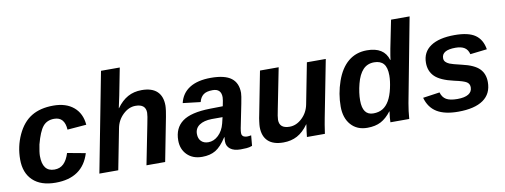

<svg xmlns="http://www.w3.org/2000/svg" viewBox="-60 -1047 3622 1378"><g transform="rotate(-10 1750.5 -357.5)"><path d="M261.7 -84.5Q302.2 -84.5 328.6 -110.1Q355 -135.7 370.6 -186L502.9 -161.6Q450.7 9.8 253.9 9.8Q146.5 9.8 88.6 -45.2Q30.8 -100.1 30.8 -197.8Q30.8 -293 69.3 -376.5Q107.9 -460 172.1 -499Q236.3 -538.1 332 -538.1Q424.3 -538.1 479.5 -491.5Q534.7 -444.8 541.5 -361.8L402.8 -350.6Q397.5 -443.8 321.3 -443.8Q269 -443.8 239.5 -408Q210 -372.1 186 -280.8Q174.8 -224.6 174.8 -198.7Q174.8 -84.5 261.7 -84.5Z M849.6 -724.6 811 -526.9 792 -438H793.5Q830.1 -488.8 874.3 -513.2Q918.5 -537.6 975.6 -537.6Q1049.8 -537.6 1087.4 -502Q1125 -466.3 1125 -398.9Q1125 -386.7 1121.6 -360.1Q1118.2 -333.5 1114.7 -318.8L1052.7 0H916.5L974.1 -290.5Q986.8 -351.1 986.8 -371.1Q986.8 -434.1 912.6 -434.1Q863.3 -434.1 821.3 -394Q779.3 -354 768.6 -295.9L710.9 0H573.2L712.9 -724.6Z M1602.5 4.9Q1553.7 4.9 1527.3 -15.6Q1501 -36.1 1501 -69.8Q1501 -87.9 1503.4 -101.1H1500.5Q1459.5 -37.6 1419.4 -13.9Q1379.4 9.8 1321.8 9.8Q1253.4 9.8 1212.6 -31Q1171.9 -71.8 1171.9 -135.7Q1171.9 -226.1 1234.1 -272.2Q1296.4 -318.4 1436 -320.8L1529.3 -322.3Q1539.6 -368.7 1539.6 -386.2Q1539.6 -448.7 1477.5 -448.7Q1431.6 -448.7 1409.2 -430.9Q1386.7 -413.1 1378.4 -379.4L1250 -394.5Q1266.6 -464.8 1325 -501.5Q1383.3 -538.1 1480 -538.1Q1581.1 -538.1 1628.2 -502.4Q1675.3 -466.8 1675.3 -394Q1675.3 -376 1663.6 -317.4L1628.9 -145Q1625 -123 1625 -109.9Q1625 -98.1 1629.9 -91.8Q1634.8 -85.4 1641.1 -82.5Q1647.5 -79.6 1653.8 -78.9Q1660.2 -78.1 1663.6 -78.1Q1678.2 -78.1 1693.8 -81.5L1687 -5.9Q1666.5 2 1645.5 3.4Q1624.5 4.9 1602.5 4.9ZM1514.2 -245.6H1435.1Q1377.9 -244.6 1345 -222.2Q1312 -199.7 1312 -158.7Q1312 -124.5 1331.3 -105.2Q1350.6 -85.9 1383.3 -85.9Q1423.8 -85.9 1457 -117.4Q1490.2 -148.9 1503.4 -200.7Z M1973.1 -528.3 1915.5 -237.8Q1902.8 -177.7 1902.8 -157.2Q1902.8 -94.2 1977.1 -94.2Q2026.4 -94.2 2068.1 -133.8Q2109.9 -173.3 2121.1 -232.4L2178.7 -528.3H2316.4L2235.4 -112.8Q2227.5 -74.2 2216.8 0H2085.9Q2085.9 -4.4 2090.6 -41Q2095.2 -77.6 2097.7 -90.3H2096.2Q2059.1 -38.1 2014.9 -14.4Q1970.7 9.3 1914.1 9.3Q1839.8 9.3 1802.2 -26.4Q1764.6 -62 1764.6 -129.4Q1764.6 -141.6 1768.1 -168.7Q1771.5 -195.8 1774.9 -209.5L1836.9 -528.3Z M2699.7 -78.1Q2665 -32.7 2624.8 -11.2Q2584.5 10.3 2525.4 10.3Q2450.2 10.3 2406.2 -39.6Q2362.3 -89.4 2362.3 -172.9Q2362.3 -266.1 2393.6 -355.5Q2424.8 -444.8 2481.2 -491.5Q2537.6 -538.1 2617.2 -538.1Q2742.2 -538.1 2770.5 -441.4H2772.9Q2773.9 -451.2 2776.9 -470.7Q2779.8 -490.2 2785.6 -520.5L2826.7 -724.6H2961.9L2845.7 -112.8Q2835.9 -58.1 2831.5 0H2694.3Q2694.3 -30.8 2701.7 -78.1ZM2585.4 -84Q2625 -84 2653.3 -100.8Q2681.6 -117.7 2701.7 -152.6Q2721.7 -187.5 2733.4 -240.2Q2745.1 -293 2745.1 -332.5Q2745.1 -391.1 2722.2 -417.7Q2699.2 -444.3 2653.3 -444.3Q2603.5 -444.3 2572 -410.6Q2540.5 -377 2523.9 -312Q2507.3 -247.1 2507.3 -191.9Q2507.3 -84 2585.4 -84Z M3433.1 -163.1Q3433.1 -78.1 3370.4 -34.2Q3307.6 9.8 3187.5 9.8Q3089.4 9.8 3032.7 -24.9Q2976.1 -59.6 2956.1 -132.3L3078.6 -149.9Q3088.9 -113.3 3116.2 -97.2Q3143.6 -81.1 3197.3 -81.1Q3250.5 -81.1 3278.1 -98.1Q3305.7 -115.2 3305.7 -147.5Q3305.7 -172.9 3285.4 -186.3Q3265.1 -199.7 3196.3 -214.4Q3099.1 -236.3 3059.3 -275.1Q3019.5 -314 3019.5 -375.5Q3019.5 -453.6 3080.8 -495.1Q3142.1 -536.6 3255.9 -536.6Q3356.4 -536.6 3405.8 -502.2Q3455.1 -467.8 3466.8 -396L3344.2 -381.8Q3335.9 -415.5 3312 -430.7Q3288.1 -445.8 3246.6 -445.8Q3146.5 -445.8 3146.5 -387.2Q3146.5 -371.1 3156.2 -360.4Q3166 -349.6 3184.1 -341.8Q3202.1 -334 3271 -317.9Q3359.9 -297.9 3396.5 -260.7Q3433.1 -223.6 3433.1 -163.1Z"/></g></svg>

Font: Liberation Sans
Style: Bold Italic
Weight: 700
Italic angle: -12°
Designer: Steve Matteson
Foundry: Ascender Corporation
Version: Version 2.1.5